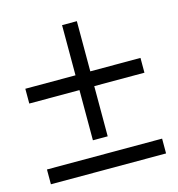

<svg xmlns="http://www.w3.org/2000/svg" viewBox="-93 -623 710 765"><g transform="rotate(-15 261.5 -240.5)"><path d="M231 -541H292V-334H499V-273H292V-66H231V-273H24V-334H231ZM24 60V-1H499V60Z"/></g></svg>

Font: Average Sans
Style: Regular
Weight: 400
Designer: Eduardo Rodriguez Tunni
Foundry: Eduardo Rodriguez Tunni
Version: Version 1.002